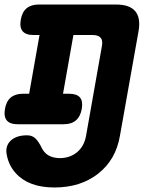

<svg xmlns="http://www.w3.org/2000/svg" viewBox="-25 -750 645 850"><path d="M123 -595Q89 -595 75 -612Q61 -629 67 -663Q73 -697 93 -713.5Q113 -730 147 -730H489Q549 -730 574 -700Q599 -670 588 -610L506 -149Q488 -43 410 18.5Q332 80 216 80Q102 80 45 17Q14 -17 5 -64Q-3 -103 22 -127Q47 -151 95 -151Q117 -151 131.5 -137.5Q146 -124 162 -91Q166 -84 171 -78Q193 -51 239 -50Q285 -50 316.5 -76.5Q348 -103 356 -149L426 -545Q431 -571 420.5 -583Q410 -595 385 -595H300L254 -335H281Q315 -335 329 -318.5Q343 -302 337 -268Q331 -234 311 -217Q291 -200 257 -200H53Q19 -200 5 -217Q-9 -234 -3 -268Q3 -302 23 -318.5Q43 -335 77 -335H104L150 -595Z"/></svg>

Font: Maple Mono ExtraBold
Style: Italic
Weight: 800
Italic angle: -10°
Monospace: yes
Designer: subframe7536
Version: Version 7.200